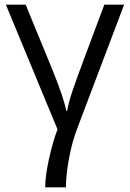

<svg xmlns="http://www.w3.org/2000/svg" viewBox="-20 -555 552 815"><path d="M259.8 240.2H171.9Q171.9 193.4 187.5 121.6Q203.1 49.8 224.1 -5.9L4.9 -535.2H88.9L206.1 -250Q252 -135.3 261.2 -85H265.1Q270.5 -118.2 289.6 -175Q308.6 -231.9 422.9 -535.2H506.8L309.1 -13.2Q285.6 47.4 272.7 118.7Q259.8 189.9 259.8 240.2Z"/></svg>

Font: OpenSans
Style: Regular
Weight: 400
Foundry: Ascender Corporation
Version: Version 1.10